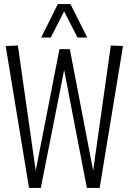

<svg xmlns="http://www.w3.org/2000/svg" viewBox="-20 -926 633 946"><path d="M471 0H408L296 -581L181 0H123L8 -699L68 -702L156 -85L273 -684H324L439 -85L526 -702L586 -699ZM183 -741 265 -906H327L410 -741H362L296 -870L230 -741Z"/></svg>

Font: Georama SemiCondensed Light
Style: Regular
Weight: 300
Width: 4
Designer: Jean-Baptiste Levee
Foundry: Production Type
Version: Version 1.000